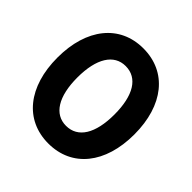

<svg xmlns="http://www.w3.org/2000/svg" viewBox="-188 -868 1036 1036"><g transform="rotate(45 329.5 -350.0)"><path d="M329 13C509 13 623 -128 623 -350C623 -572 509 -713 329 -713C150 -713 36 -572 36 -350C36 -128 150 13 329 13ZM329 -122C240 -122 188 -205 188 -350C188 -495 240 -578 329 -578C420 -578 471 -495 471 -350C471 -205 420 -122 329 -122Z"/></g></svg>

Font: Fixel Display Bold
Style: Bold
Weight: 700
Designer: AlfaBravo + MacPaw
Foundry: Kyrylo Tkachov, Marchela Mozhyna, Serhii Makarenko, Maria Weinstein, Zakhar Kryvoshyya
Version: Version 1.211